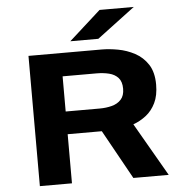

<svg xmlns="http://www.w3.org/2000/svg" viewBox="-60 -970 994 1028"><g transform="rotate(-5 437.5 -456.0)"><path d="M112.5 0V-700H507Q546 -700 593 -691.5Q640 -683 682.8 -660.2Q725.5 -637.5 752.8 -595.8Q780 -554 780 -487.5Q780 -429 760.5 -389Q741 -349 709.2 -324.2Q677.5 -299.5 640 -286L805 0H615L468.5 -264H285V0ZM285 -386H467.5Q502.5 -386 533.2 -394Q564 -402 583 -422.8Q602 -443.5 602 -481Q602 -519 583.5 -539.5Q565 -560 534.2 -567.5Q503.5 -575 467 -575H285ZM493 -758.5H342.5L513 -912H697Z"/></g></svg>

Font: Trispace SemiExpanded
Style: Bold
Weight: 700
Width: 6
Designer: Tyler Finck
Foundry: Etcetera Type Company
Version: Version 1.210; ttfautohint (v1.8.3)